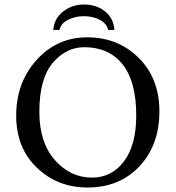

<svg xmlns="http://www.w3.org/2000/svg" viewBox="-20 -824 781 854"><path d="M217 -691Q221 -742 261 -773Q301 -804 353 -804Q409 -804 447 -773.5Q485 -743 489 -691H461Q455 -719 424.5 -735.5Q394 -752 353 -752Q314 -752 282 -735.5Q250 -719 245 -691ZM355 -614Q273 -614 214 -543.5Q155 -473 155 -327Q155 -190 224 -112Q293 -34 389 -34Q477 -34 531.5 -106.5Q586 -179 586 -310Q586 -462 525 -538Q464 -614 355 -614ZM689 -329Q689 -179 600.5 -84.5Q512 10 369 10Q236 10 144 -78Q52 -166 52 -310Q52 -457 143 -557.5Q234 -658 368 -658Q505 -658 597 -566.5Q689 -475 689 -329Z"/></svg>

Font: Libertinus Sans
Style: Regular
Weight: 400
Designer: Philipp H. Poll
Foundry: Khaled Hosny
Version: Version 6.1